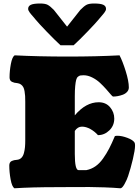

<svg xmlns="http://www.w3.org/2000/svg" viewBox="-20 -1042 779 1069"><path d="M390.1 -790H316.9Q284.2 -819.8 238.5 -867.4Q192.9 -915 179.7 -931.2Q174.3 -938 166.3 -947.3Q158.2 -956.5 153.8 -961.7Q149.4 -966.8 145 -972.9Q140.6 -979 138.7 -983.6Q136.7 -988.3 136.7 -992.7Q136.7 -1008.3 152.1 -1015.4Q167.5 -1022.5 203.6 -1022.5Q231.9 -1022.5 245.8 -1014.9Q259.8 -1007.3 279.8 -986.8L353.5 -893.6L427.2 -986.8Q447.3 -1007.3 461.2 -1014.9Q475.1 -1022.5 503.4 -1022.5Q539.6 -1022.5 554.9 -1015.4Q570.3 -1008.3 570.3 -992.7Q570.3 -988.3 568.4 -983.6Q566.4 -979 562 -972.9Q557.6 -966.8 553.2 -961.7Q548.8 -956.5 540.8 -947.3Q532.7 -938 527.3 -931.2Q514.2 -915 468.5 -867.4Q422.9 -819.8 390.1 -790ZM61.5 -733.9Q193.4 -727.1 357.4 -727.1Q517.6 -727.1 645.5 -733.9Q662.1 -702.6 679.7 -646.5Q697.3 -590.3 697.3 -555.2Q697.3 -541 687.7 -530.5Q678.2 -520 663.6 -514.6Q648.9 -509.3 635.3 -506.8Q621.6 -504.4 609.4 -504.4Q606.4 -504.4 596.2 -516.6Q585.9 -528.8 570.6 -546.1Q555.2 -563.5 536.4 -581.1Q517.6 -598.6 493.2 -610.8Q468.8 -623 445.3 -623Q433.1 -623 427.2 -621.8Q421.4 -620.6 414.3 -615Q407.2 -609.4 404.1 -597.2Q400.9 -585 398.7 -562.7Q396.5 -540.5 396.5 -506.3V-399.9Q458 -472.7 529.3 -472.7Q569.3 -472.7 592.8 -445.1Q616.2 -417.5 616.2 -381.8Q616.2 -342.8 588.9 -316.2Q561.5 -289.6 525.4 -289.6Q507.3 -310.1 483.2 -323.5Q459 -336.9 436.5 -336.9Q412.1 -336.9 396.5 -313V-184.6Q396.5 -94.7 417.5 -94.7H460.4Q488.3 -100.1 511.2 -116Q534.2 -131.8 553.7 -159.4Q573.2 -187 587.6 -214.8Q602.1 -242.7 619.6 -284.2Q625 -286.1 633.8 -286.1Q658.2 -286.1 689.5 -274.4Q720.7 -262.7 729.5 -247.6Q731.9 -242.7 731.9 -231Q731.9 -207 719.7 -155.5Q707.5 -104 693.4 -62Q687 -42 673.6 -17.8Q660.2 6.3 650.4 6.3Q611.8 2.9 562.3 1.2Q512.7 -0.5 479 -0.7Q445.3 -1 382.3 -0.5Q319.3 0 295.4 0Q155.3 0 60.1 6.3Q46.4 -2.9 39.1 -43.2Q31.7 -83.5 31.7 -120.6Q31.7 -129.9 35.2 -136.2Q38.6 -142.6 45.7 -145.8Q52.7 -148.9 58.6 -150.1Q64.5 -151.4 75.2 -152.3Q89.8 -153.8 99.4 -163.6Q108.9 -173.3 113.3 -190.2Q117.7 -207 119.1 -223.1Q120.6 -239.3 120.6 -261.2V-475.6Q120.6 -494.6 119.9 -507.3Q119.1 -520 116.7 -534.2Q114.3 -548.3 109.6 -556.9Q105 -565.4 96.7 -571.5Q88.4 -577.6 76.7 -579.1Q66.4 -580.1 60.3 -581.5Q54.2 -583 47.1 -586.2Q40 -589.4 36.6 -595.7Q33.2 -602.1 33.2 -611.3Q33.2 -647 40.5 -686Q47.9 -725.1 61.5 -733.9Z"/></svg>

Font: Coustard Black
Style: Regular
Weight: 900
Foundry: vernon adams
Version: Version 1.001;